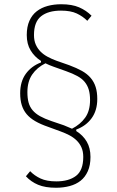

<svg xmlns="http://www.w3.org/2000/svg" viewBox="-20 -730 552 904"><path d="M406 9Q406 48 393.5 76Q381 104 359.5 121Q338 138 308 146Q278 154 244 154Q193 154 159.5 140Q126 126 102 100L122 76Q142 97 171 110.5Q200 124 245 124Q304 124 338 98Q372 72 372 9Q372 -17 363.5 -36Q355 -55 340.5 -69Q326 -83 307 -93Q288 -103 266 -111L206 -133Q171 -145 146 -159.5Q121 -174 105.5 -192.5Q90 -211 82.5 -235Q75 -259 75 -291Q75 -346 101.5 -382.5Q128 -419 173 -436V-443Q142 -463 124 -493Q106 -523 106 -565Q106 -604 118.5 -632Q131 -660 153 -677Q175 -694 204.5 -702Q234 -710 268 -710Q319 -710 352.5 -695.5Q386 -681 411 -656L391 -632Q370 -653 341.5 -666.5Q313 -680 267 -680Q207 -680 173.5 -653.5Q140 -627 140 -565Q140 -539 148.5 -520Q157 -501 171 -487Q185 -473 204.5 -462.5Q224 -452 246 -444L306 -423Q341 -410 366 -396Q391 -382 407 -363Q423 -344 430.5 -320Q438 -296 438 -264Q438 -210 411.5 -173.5Q385 -137 339 -120V-113Q371 -93 388.5 -63Q406 -33 406 9ZM404 -259Q404 -287 398 -307.5Q392 -328 379 -344Q366 -360 344 -372Q322 -384 291 -395L232 -416Q221 -420 212.5 -423.5Q204 -427 194 -432Q154 -412 131.5 -379Q109 -346 109 -296Q109 -268 114.5 -247.5Q120 -227 133.5 -211Q147 -195 168.5 -183Q190 -171 222 -160L281 -140L319 -124Q358 -144 381 -176Q404 -208 404 -259Z"/></svg>

Font: IBM Plex Sans Cond ExtLt
Style: Regular
Weight: 200
Width: 3
Designer: Mike Abbink, Paul van der Laan, Pieter van Rosmalen
Foundry: Bold Monday
Version: Version 1.3